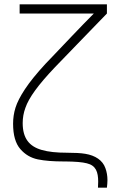

<svg xmlns="http://www.w3.org/2000/svg" viewBox="-20 -740 530 880"><path d="M470 120C471.5 107.5 472.5 96 472.5 85.5C472.5 66.5 469.5 48 463 30.5C450.5 -5.5 416.5 -27.5 371 -35C350.5 -38.5 322.5 -40 287 -40C239.5 -40 201.5 -44 172 -52.5C113.5 -69 84 -106.5 84 -176C84 -199.5 88 -223 96.5 -246C112.5 -292 153.5 -349.5 233 -433C257.5 -458.5 293 -495.5 334.5 -538L470 -678V-720H70V-678H410C378 -645.5 344.5 -611.5 310 -575C275.5 -538.5 246 -507.5 221.5 -482C207.5 -467.5 196 -455.5 188 -447C147 -402.5 116 -364 94.5 -331.5C73 -299 58.5 -270.5 51 -246.5C43.5 -222.5 40 -198 40 -173C40 -121 51 -82.5 73 -57C95 -31.5 122 -16 153.5 -9.5C185 -3 224 0 271 0H280C324.5 0.5 357 3 378 8.5C420 18.5 430 48.5 430 93C430 101.5 429.5 110.5 429 120Z"/></svg>

Font: Vela Sans ExtLt
Style: Regular
Weight: 200
Designer: Principal design: Mikhail Sharanda - project Manrope.
Design modification: Ravid Balaliev
Foundry: Mikhail Sharanda
Version: Version 1.001